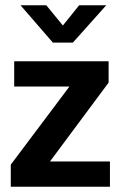

<svg xmlns="http://www.w3.org/2000/svg" viewBox="-20 -710 459 730"><path d="M393 -396 170 -96H398V0H21V-84L244 -381H34V-477H393ZM58 -690H156L219 -613L281 -690H384L257 -548H181Z"/></svg>

Font: Mukta Mahee
Style: Bold
Weight: 700
Designer: Shuchita Grover, Noopur Datye, Girish Dalvi, Yashodeep Gholap
Foundry: Ek Type
Version: Version 2.538;PS 1.000;hotconv 16.6.51;makeotf.lib2.5.65220;